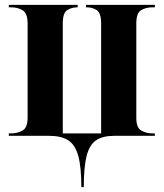

<svg xmlns="http://www.w3.org/2000/svg" viewBox="-20 -556 670 786"><path d="M313 210Q313 128 300.5 82.5Q288 37 259.5 18.5Q231 0 181 0H16V-10H27Q51 -10 72 -21.5Q93 -33 93 -74V-460Q93 -502 72.5 -514Q52 -526 27 -526H16V-536H298V-526H296Q273 -526 255 -514.5Q237 -503 237 -460V-10H394V-460Q394 -503 376 -514.5Q358 -526 335 -526H332V-536H614V-526H603Q578 -526 558 -514.5Q538 -503 538 -460V-73Q538 -33 558.5 -21.5Q579 -10 602 -10H614V0H448Q400 0 373 18.5Q346 37 334.5 82.5Q323 128 323 210Z"/></svg>

Font: Noto Serif Display SemiCondensed
Style: Bold
Weight: 700
Width: 4
Designer: Monotype Design Team
Foundry: Monotype Imaging Inc.
Version: Version 2.009